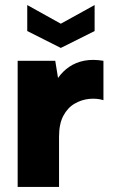

<svg xmlns="http://www.w3.org/2000/svg" viewBox="-20 -741 446 761"><path d="M355 -721V-618L221 -551L88 -618V-721L221 -647ZM50 -500H199L210 -432Q229 -459 255 -476.5Q281 -494 314.5 -500.5Q348 -507 390 -500V-344Q364 -352 333.5 -349Q303 -346 275.5 -330Q248 -314 231 -282Q214 -250 214 -199V0H50Z"/></svg>

Font: Albert Sans Black
Style: Regular
Weight: 900
Designer: Andreas Rasmussen
Foundry: a.Foundry
Version: Version 1.025